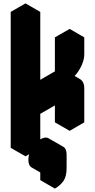

<svg xmlns="http://www.w3.org/2000/svg" viewBox="-20 -870 560 1130"><path d="M390 -100V-300L217 -200V0L130 50V-750L217 -800V-300L390 -400V-600L476 -650V-550Q476 -524 464 -494Q452 -464 432.5 -438.5Q413 -413 390 -400Q424 -420 450 -405Q476 -390 476 -350V-150ZM303 160Q273 177 253.5 166Q234 155 234 120Q234 85 253.5 51Q273 17 303 0Q333 -17 352.5 -6Q372 5 372 40V120Q372 167 354.5 193.5Q337 220 303 240ZM450 -405Q424 -420 390 -400L303 -450Q338 -470 364 -455ZM476 -650 390 -600 303 -650 390 -700ZM390 -300V-100L303 -150V-350ZM303 160V240L217 190V110ZM390 -600V-400L303 -450V-650ZM390 -400 217 -300 130 -350 303 -450ZM217 -800 130 -750 43 -800 130 -850ZM353 -6Q333 -17 303 0Q273 17 253.5 51Q234 85 234 120Q234 155 253 166L167 116Q147 105 147 70Q147 35 166.5 1Q186 -33 217 -50Q247 -67 266 -56ZM130 -750V50L43 0V-800Z"/></svg>

Font: Nabla
Style: Regular
Weight: 400
Designer: Arthur Reinders Folmer
Foundry: Typearture
Version: Version 1.002